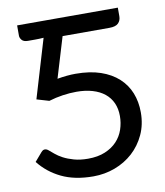

<svg xmlns="http://www.w3.org/2000/svg" viewBox="-82 -784 739 859"><g transform="rotate(-10 288.0 -354.0)"><path d="M511.5 -677.5Q511.5 -658.5 499.5 -646.2Q487.5 -634 459 -634H246L190.5 -450Q213 -454 233.8 -456Q254.5 -458 273.5 -458Q338.5 -458 386.8 -441.5Q435 -425 467.2 -395.5Q499.5 -366 515.5 -325.8Q531.5 -285.5 531.5 -237.5Q531.5 -182 510.5 -136.8Q489.5 -91.5 454 -59.2Q418.5 -27 371.8 -9.5Q325 8 273.5 8Q189 8 129 -21Q69 -50 29.5 -100.5L63 -139.5Q68 -145 71.8 -146.8Q75.5 -148.5 79.5 -148.5Q88 -148.5 96.5 -141Q105 -134 118.5 -122.5Q132 -111 152.2 -100.2Q172.5 -89.5 200 -81.8Q227.5 -74 263.5 -74Q308.5 -74 341.2 -87.8Q374 -101.5 395.2 -124.2Q416.5 -147 426.5 -176.5Q436.5 -206 436.5 -237.5Q436.5 -271 424.8 -297Q413 -323 390.8 -341Q368.5 -359 336.2 -368.5Q304 -378 263.5 -378Q233 -378 200.8 -373.2Q168.5 -368.5 137.5 -359L81.5 -375.5L161 -641.5Q142 -640 123 -640H90Q70.5 -640 62.2 -649.8Q54 -659.5 54 -669.5V-716.5H511.5Z"/></g></svg>

Font: Lato-Regular
Style: Regular
Weight: 400
Designer: Lukasz Dziedzic with Adam Twardoch and Botio Nikoltchev
Foundry: tyPoland Lukasz Dziedzic
Version: Version 2.015; 2015-08-06; http://www.latofonts.com/